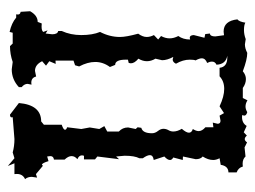

<svg xmlns="http://www.w3.org/2000/svg" viewBox="-100 -532 644 484"><g transform="rotate(90 222.0 -290.0)"><path d="M398.4 12.2 378.9 -4.4 364.3 0Q348.6 -4.4 330.6 -4.4L275.4 0L275.9 2.4Q275.9 6.8 269 6.8L239.7 -15.6Q244.6 -71.8 286.1 -71.8L294.4 -78.6V-123.5Q307.1 -127.9 307.1 -131.8Q307.1 -135.3 300.8 -137.2L305.2 -172.9L301.3 -194.3L305.2 -218.3L297.9 -231L311.5 -238.3V-267.6Q301.3 -276.9 301.3 -291L305.2 -310.1L300.8 -314.9L302.2 -324.2Q315.9 -327.6 315.9 -351.1Q315.9 -358.9 310.3 -366Q304.7 -373 304.7 -379.9Q304.7 -386.7 308.1 -392.6Q311.5 -398.4 311.5 -404.8Q311.5 -415 304.7 -426.3Q314.5 -437.5 314.5 -444.3Q314.5 -451.2 305.2 -454.1Q310.5 -462.4 310.5 -468.8Q310.5 -477.5 300.8 -485.8V-505.9L289.1 -504.4L292 -516.6Q292 -523.9 284.2 -523.9L271.5 -521.5L265.1 -532.7L248 -521.5Q223.1 -533.2 204.1 -533.2Q184.6 -533.2 172.4 -521.5H150.9Q148.9 -541 125 -541H120.6Q142.1 -537.1 143.1 -513.7Q135.3 -510.3 135.3 -502.4Q135.3 -496.6 138.7 -490.2Q127 -485.8 127 -476.6Q127 -470.7 132.3 -460.9Q130.4 -457.5 130.4 -446.3Q130.4 -429.2 140.6 -411.6Q136.7 -403.3 129.9 -403.3L123.5 -404.8Q131.8 -389.2 131.8 -376.5L127.9 -359.9Q134.3 -349.1 134.3 -338.4Q134.3 -327.6 127.9 -316.9Q139.6 -307.1 139.6 -297.9L138.7 -292.5L130.4 -290.5V-285.2Q130.4 -258.3 143.6 -258.3L148.9 -245.1Q136.2 -228 136.2 -208Q136.2 -189 147.5 -167.5L144.5 -157.2L132.8 -153.3V-107.9L141.1 -108.4L134.3 -92.3L145.5 -84L134.3 -74.2Q143.1 -56.2 158.7 -56.2L172.9 -59.1Q175.8 -46.9 188.5 -46.9L193.4 -47.4L191.4 -37.6Q191.4 -29.3 199.7 -22.5V-15.6Q180.2 2.4 154.8 2.4L136.2 0Q116.7 6.8 96.2 6.8L89.8 0H62.5L60.5 7.8Q38.1 2.9 24.4 -8.8H16.1L16.6 -13.2Q16.6 -19 9.8 -20L8.3 -43.9Q19 -63 35.2 -63L39.1 -73.2L46.9 -72.8Q57.6 -72.8 60.5 -77.1L56.6 -87.9L64.5 -83L66.4 -99.6Q66.4 -113.3 58.1 -114.7V-123.5Q68.4 -146 68.4 -172.9Q68.4 -201.2 60.5 -220.2Q73.2 -244.6 73.2 -270.5Q73.2 -286.1 64.9 -316.4Q73.2 -327.6 73.2 -337.9Q73.2 -346.7 68.4 -356L79.6 -366.7L70.8 -374Q76.7 -384.8 76.7 -395.5Q76.7 -406.2 70.8 -417.5Q79.6 -429.7 79.6 -447.3L75.2 -446.3Q68.8 -446.3 68.4 -456.5L75.2 -483.4L65.9 -485.4L64.5 -497.1Q71.8 -497.6 71.8 -510.7L68.8 -532.7L59.6 -531.7Q32.7 -531.7 28.8 -566.4Q34.7 -570.8 37.1 -586.4Q43.5 -583 55.7 -583Q66.9 -583 78.6 -587.4L91.8 -585.4Q102.1 -585.4 113.3 -591.3Q129.9 -591.3 159.7 -580.1Q168.9 -587.9 179.2 -587.9Q190.9 -587.9 201.7 -580.1H227.1L232.9 -591.8Q240.7 -586.9 248.5 -586.9Q255.4 -586.9 262.7 -591.3Q271.5 -588.9 271.5 -583.5L270 -578.6L274.9 -578.1Q290.5 -578.1 297.4 -589.8L313.5 -582.5L321.8 -590.3Q326.2 -585 330.6 -585Q335 -585 338.9 -590.8L351.6 -584.5L374.5 -586.9Q380.9 -579.6 393.1 -579.6L399.9 -580.1Q402.8 -568.8 414.6 -564.5V-543.9Q398.4 -543.5 395.5 -524.4L378.9 -521.5Q383.3 -513.2 383.3 -505.4Q383.3 -492.7 374.5 -479Q381.3 -473.6 381.3 -461.4L374.5 -429.2L383.3 -428.7L377 -404.8Q383.3 -401.4 383.3 -396.5Q383.3 -390.1 374.5 -382.3L383.3 -355.5Q371.1 -354 371.1 -345.7Q371.1 -338.9 378.9 -328.1V-319.3Q372.6 -307.1 372.6 -282.2L374.5 -260.7L381.3 -268.1L374.5 -213.4L381.8 -207.5V-179.7H372.6L371.6 -174.8Q371.6 -167 381.3 -163.1Q373.5 -156.7 373.5 -148.4Q373.5 -140.1 382.3 -130.9V-104Q373.5 -103 373.5 -94.7L374.5 -86.9L386.2 -90.3Q391.1 -73.7 395.5 -73.7L397.9 -76.2L418.9 -58.6L427.7 -61.5L425.8 -48.3Q425.8 -37.6 431.6 -31.2Q418.5 -25.4 418.5 -10.3L418.9 -4.4H391.6Z"/></g></svg>

Font: Truetypewriter PolyglOTT
Style: Regular
Weight: 400
Designer: Sergey Beatoff a.k.a. Sam_T
Version: Version 3.76